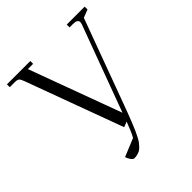

<svg xmlns="http://www.w3.org/2000/svg" viewBox="-239 -859 1215 1215"><g transform="rotate(-45 368.5 -251.5)"><path d="M22 -676.8V-702.1H231V-676.8H184.1L412.1 -58.1L626 -636.2Q628.9 -645 628.9 -652.8Q628.9 -676.8 586.9 -676.8H557.1V-702.1H717.8V-676.8L664.1 -655.8L459 -99.1Q442.9 -55.2 432.4 -27.8Q421.9 -0.5 409.4 31.2Q397 63 388.4 81.3Q379.9 99.6 369.4 120.1Q358.9 140.6 350.1 151.4Q341.3 162.1 331.1 172.9Q320.8 183.6 310.1 188.5Q299.3 193.4 287.4 196.3Q275.4 199.2 261.2 199.2Q252 199.2 241 183.8Q230 168.5 225.1 151.9L346.2 102.1Q362.3 77.1 391.1 0L355 14.2L115.2 -637.2Q106.4 -662.1 97.9 -669.4Q89.4 -676.8 65.9 -676.8Z"/></g></svg>

Font: Dihjauti
Style: Regular
Weight: 400
Designer: T. Christopher White
Version: Version 3.0.0